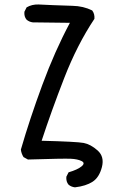

<svg xmlns="http://www.w3.org/2000/svg" viewBox="-20 -721 540 849"><path d="M311.5 107.4Q294.9 105.5 283.2 95.7Q271.5 82 273.4 60.5L283.2 41Q323.2 29.3 340.8 14.6Q358.4 0 340.8 -8.8Q323.2 -17.6 293 -19Q262.7 -20.5 103.5 -15.6L84 -26.4Q74.2 -42 72.3 -59.6Q111.3 -194.3 167 -345.2Q222.7 -496.1 289.1 -620.1L125 -622.1Q109.4 -624 97.7 -633.8Q85.9 -647.5 87.9 -668.9L97.7 -688.5Q121.1 -702.1 150.4 -701.2Q179.7 -700.2 215.8 -698.2Q252 -696.3 300.3 -695.3Q348.6 -694.3 387.7 -674.8Q399.4 -659.2 397.5 -637.7Q321.3 -523.4 264.2 -376.5Q207 -229.5 164.1 -98.6Q319.3 -94.7 350.1 -88.9Q380.9 -83 411.6 -55.7Q442.4 -28.3 430.7 17.6Q418.9 63.5 389.6 82.5Q360.4 101.6 311.5 107.4Z"/></svg>

Font: JasonHandwriting1
Style: Regular
Weight: 400
Version: Version 1.48.20